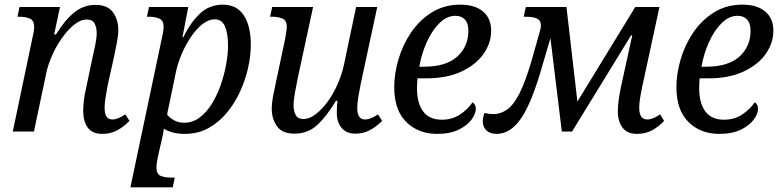

<svg xmlns="http://www.w3.org/2000/svg" viewBox="-20 -566 3358 826"><path d="M420 10Q377 10 357.5 -17Q338 -44 338 -88Q338 -107 340.5 -131.5Q343 -156 351 -190L375 -304Q384 -344 390 -373.5Q396 -403 396 -425Q396 -446 387.5 -464Q379 -482 353 -482Q326 -482 298 -459Q270 -436 245.5 -401Q221 -366 204 -327Q187 -288 180 -256L126 0H35L121 -410Q124 -422 125.5 -433.5Q127 -445 127 -450Q127 -478 108.5 -486Q90 -494 63 -494H55L64 -536H238L213 -418H221Q259 -480 299.5 -512.5Q340 -545 390 -545Q444 -545 466.5 -512.5Q489 -480 489 -437Q489 -414 483 -384Q477 -354 471 -324L443 -198Q438 -171 434 -146Q430 -121 430 -102Q430 -79 437.5 -65.5Q445 -52 464 -52Q487 -52 519 -74L537 -46Q513 -21 484.5 -5.5Q456 10 420 10Z M541 240 677 -405Q681 -421 682.5 -433Q684 -445 684 -450Q684 -478 665.5 -486Q647 -494 620 -494H612L621 -536H790L765 -406H769Q798 -467 839 -506.5Q880 -546 939 -546Q998 -546 1028.5 -500.5Q1059 -455 1059 -373Q1059 -327 1047.5 -275Q1036 -223 1013 -172.5Q990 -122 956 -81Q922 -40 877 -15Q832 10 775 10Q721 10 685 -12Q682 10 676 35L662 96Q660 106 656.5 124Q653 142 653 154Q653 183 671 190.5Q689 198 715 198H732L723 240ZM772 -38Q809 -38 839 -60.5Q869 -83 891.5 -119.5Q914 -156 929.5 -200.5Q945 -245 953 -289.5Q961 -334 961 -371Q961 -421 948 -452Q935 -483 904 -483Q878 -483 851.5 -462.5Q825 -442 802 -408Q779 -374 762 -334.5Q745 -295 737 -257L699 -74Q707 -61 727 -49.5Q747 -38 772 -38Z M1247 9Q1194 9 1171.5 -23Q1149 -55 1149 -99Q1149 -121 1154.5 -151Q1160 -181 1167 -212L1207 -400Q1209 -413 1211.5 -429Q1214 -445 1214 -450Q1214 -478 1195.5 -486Q1177 -494 1150 -494H1142L1151 -536H1327L1262 -235Q1255 -202 1249 -168Q1243 -134 1243 -112Q1243 -89 1252 -71.5Q1261 -54 1286 -54Q1311 -54 1338 -74.5Q1365 -95 1389.5 -128.5Q1414 -162 1432 -203Q1450 -244 1459 -284L1512 -536H1603L1532 -206Q1526 -177 1521.5 -149.5Q1517 -122 1517 -101Q1517 -52 1550 -52Q1575 -52 1606 -74L1624 -46Q1602 -23 1573 -7Q1544 9 1509 9Q1470 9 1449.5 -16Q1429 -41 1429 -79Q1429 -89 1429.5 -102.5Q1430 -116 1432 -132H1425Q1385 -65 1344.5 -28Q1304 9 1247 9Z M1860 10Q1780 10 1728 -41Q1676 -92 1676 -191Q1676 -248 1694 -310Q1712 -372 1748 -425.5Q1784 -479 1837.5 -512.5Q1891 -546 1960 -546Q2023 -546 2058 -516.5Q2093 -487 2093 -434Q2093 -381 2060.5 -334.5Q2028 -288 1965.5 -258.5Q1903 -229 1815 -229H1776Q1775 -218 1774.5 -207Q1774 -196 1774 -186Q1774 -122 1800.5 -86.5Q1827 -51 1881 -51Q1925 -51 1958.5 -73Q1992 -95 2013 -126Q2027 -117 2027 -98Q2027 -77 2009 -52Q1991 -27 1954 -8.5Q1917 10 1860 10ZM1784 -279H1803Q1899 -279 1947 -322.5Q1995 -366 1995 -434Q1995 -466 1980 -482Q1965 -498 1939 -498Q1902 -498 1870 -466Q1838 -434 1815.5 -383.5Q1793 -333 1784 -279Z M2116 10Q2089 10 2073 -4.5Q2057 -19 2057 -45Q2057 -60 2064 -80Q2085 -75 2103 -75Q2134 -75 2162 -95Q2190 -115 2215 -164.5Q2240 -214 2266 -302L2300 -422Q2307 -444 2307 -457Q2307 -478 2290.5 -486Q2274 -494 2242 -494H2233L2242 -536H2417L2464 -129L2713 -536H2817L2744 -198Q2738 -171 2734 -146Q2730 -121 2730 -102Q2730 -79 2738 -65.5Q2746 -52 2765 -52Q2788 -52 2820 -74L2837 -46Q2814 -21 2785.5 -5.5Q2757 10 2721 10Q2678 10 2658 -17Q2638 -44 2638 -88Q2638 -107 2641 -131.5Q2644 -156 2651 -190L2700 -414H2695L2441 0H2397L2348 -402L2314 -286Q2269 -127 2223 -58.5Q2177 10 2116 10Z M3074 10Q2994 10 2942 -41Q2890 -92 2890 -191Q2890 -248 2908 -310Q2926 -372 2962 -425.5Q2998 -479 3051.5 -512.5Q3105 -546 3174 -546Q3237 -546 3272 -516.5Q3307 -487 3307 -434Q3307 -381 3274.5 -334.5Q3242 -288 3179.5 -258.5Q3117 -229 3029 -229H2990Q2989 -218 2988.5 -207Q2988 -196 2988 -186Q2988 -122 3014.5 -86.5Q3041 -51 3095 -51Q3139 -51 3172.5 -73Q3206 -95 3227 -126Q3241 -117 3241 -98Q3241 -77 3223 -52Q3205 -27 3168 -8.5Q3131 10 3074 10ZM2998 -279H3017Q3113 -279 3161 -322.5Q3209 -366 3209 -434Q3209 -466 3194 -482Q3179 -498 3153 -498Q3116 -498 3084 -466Q3052 -434 3029.5 -383.5Q3007 -333 2998 -279Z"/></svg>

Font: Noto Serif SemiCondensed
Style: Italic
Weight: 400
Width: 4
Italic angle: -12°
Designer: Monotype Design Team
Foundry: Monotype Imaging Inc.
Version: Version 2.013